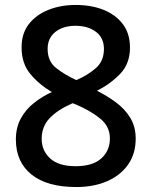

<svg xmlns="http://www.w3.org/2000/svg" viewBox="-20 -744 612 774"><path d="M285 -724Q348 -724 397 -704.5Q446 -685 475 -647Q504 -609 504 -552Q504 -488 465 -447Q426 -406 371 -378Q413 -357 448.5 -330.5Q484 -304 505.5 -268.5Q527 -233 527 -185Q527 -125 497 -81.5Q467 -38 413 -14Q359 10 287 10Q170 10 107 -40.5Q44 -91 44 -182Q44 -230 64 -266.5Q84 -303 117 -329Q150 -355 189 -373Q138 -403 102.5 -445.5Q67 -488 67 -553Q67 -609 96 -646.5Q125 -684 174.5 -704Q224 -724 285 -724ZM284 -640Q235 -640 203.5 -615.5Q172 -591 172 -547Q172 -497 206 -470Q240 -443 288 -421Q334 -441 366.5 -469.5Q399 -498 399 -547Q399 -591 367 -615.5Q335 -640 284 -640ZM148 -184Q148 -137 182 -105.5Q216 -74 285 -74Q353 -74 388 -105Q423 -136 423 -186Q423 -234 384.5 -265.5Q346 -297 288 -322L273 -328Q213 -302 180.5 -268Q148 -234 148 -184Z"/></svg>

Font: Noto Sans Thaana Medium
Style: Regular
Weight: 500
Designer: David Williams
Foundry: Google Inc.
Version: Version 3.001; ttfautohint (v1.8.4.7-5d5b)